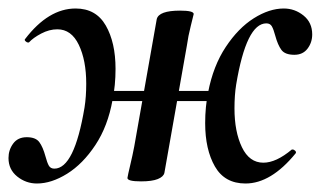

<svg xmlns="http://www.w3.org/2000/svg" viewBox="-29 -419 755 452"><path d="M-9 -47Q-9 -66 2 -81Q13 -96 34 -96Q55 -96 63.5 -84.5Q72 -73 78 -51Q82 -36 86 -29Q90 -22 99 -22Q146 -22 170 -166Q174 -191 174 -222Q174 -277 156.5 -313.5Q139 -350 106 -350Q87 -350 68 -340Q49 -330 39 -319H37Q34 -319 31 -322Q28 -325 30 -327Q85 -399 149 -399Q197 -399 220 -359Q243 -319 243 -257Q243 -218 236 -184Q225 -122 195.5 -77.5Q166 -33 129 -10Q92 13 58 13Q32 13 11.5 -3.5Q-9 -20 -9 -47ZM271 0Q272 -7 277.5 -30Q283 -53 287 -74L340 -374Q345 -394 395 -394Q427 -394 427 -386Q426 -381 420 -357.5Q414 -334 411 -312L358 -12Q356 -3 342.5 2.5Q329 8 303 8Q271 8 271 0ZM196 -205H509L505 -181H193ZM454 -129Q454 -168 461 -202Q473 -264 502.5 -308.5Q532 -353 568.5 -376Q605 -399 639 -399Q665 -399 685.5 -382.5Q706 -366 706 -338Q706 -319 695 -304.5Q684 -290 664 -290Q642 -290 633.5 -301.5Q625 -313 619 -335Q615 -350 611 -357Q607 -364 598 -364Q551 -364 527 -220Q523 -195 523 -164Q523 -109 540.5 -72.5Q558 -36 591 -36Q621 -36 658 -67H660Q663 -67 666 -64Q669 -61 667 -58Q609 13 549 13Q500 13 477 -27Q454 -67 454 -129Z"/></svg>

Font: Cormorant Garamond
Style: Bold Italic
Weight: 700
Italic angle: -10°
Designer: Christian Thalmann (Catharsis Fonts)
Foundry: Catharsis Fonts
Version: Version 4.000